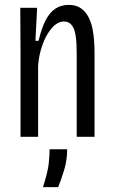

<svg xmlns="http://www.w3.org/2000/svg" viewBox="-20 -560 467 786"><path d="M64 0V-357L63 -528H132L125 -393H138Q150 -445 167 -477.5Q184 -510 207.5 -525Q231 -540 261 -540Q292 -540 311.5 -526Q331 -512 342.5 -489.5Q354 -467 359 -440.5Q364 -414 365.5 -389Q367 -364 367 -345V0H294V-340Q294 -359 293 -382Q292 -405 287.5 -425.5Q283 -446 272 -459Q261 -472 242 -472Q215 -472 191.5 -444.5Q168 -417 153.5 -375.5Q139 -334 136 -291V0ZM156 206Q176 143 179.5 109.5Q183 76 183 51H255Q255 96 242 138Q229 180 218 206Z"/></svg>

Font: Bricolage Grotesque Condensed Light
Style: Regular
Weight: 300
Width: 3
Designer: Mathieu Triay
Foundry: Atelier Triay
Version: Version 1.000;gftools[0.9.30]